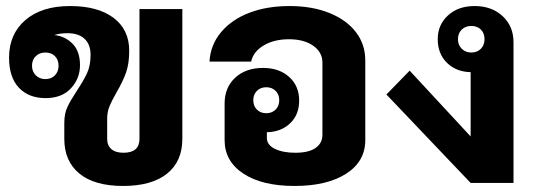

<svg xmlns="http://www.w3.org/2000/svg" viewBox="-20 -606 1781 636"><path d="M584 -576V-146Q584 -71 533 -30.5Q482 10 388 10Q293 10 243 -31Q193 -72 193 -146V-199Q193 -230 203.5 -252Q214 -274 235 -306Q257 -339 268.5 -364Q280 -389 280 -424Q280 -459 260 -477.5Q240 -496 204 -496Q178 -496 160 -490Q196 -486 220.5 -461Q245 -436 245 -390Q245 -346 215 -313.5Q185 -281 131 -281Q75 -281 42.5 -315.5Q10 -350 10 -415Q10 -493 64 -539.5Q118 -586 212 -586Q304 -586 356 -547Q408 -508 408 -438Q408 -395 397.5 -365.5Q387 -336 366 -300Q350 -272 342.5 -253.5Q335 -235 335 -212V-146Q335 -124 349 -112Q363 -100 389 -100Q442 -100 442 -146V-576ZM130 -432Q111 -432 98.5 -420Q86 -408 86 -388Q86 -369 98.5 -356.5Q111 -344 130 -344Q150 -344 162 -356.5Q174 -369 174 -388Q174 -408 162 -420Q150 -432 130 -432Z M1190 -406V-142Q1190 -71 1126.5 -30.5Q1063 10 956 10Q848 10 786 -31Q724 -72 724 -142V-263Q724 -316 759 -348.5Q794 -381 851 -381Q905 -381 938 -351Q971 -321 971 -273Q971 -226 941 -197.5Q911 -169 864 -168V-149Q864 -126 890.5 -113Q917 -100 958 -100Q1003 -100 1025.5 -116Q1048 -132 1048 -159V-399Q1048 -433 1017.5 -454.5Q987 -476 937 -476Q888 -476 853.5 -455.5Q819 -435 812 -402H674Q677 -457 712 -499Q747 -541 805.5 -563.5Q864 -586 939 -586Q1014 -586 1071 -563Q1128 -540 1159 -499.5Q1190 -459 1190 -406ZM862 -231Q881 -231 893 -243Q905 -255 905 -274Q905 -293 893 -305Q881 -317 862 -317Q843 -317 831 -305Q819 -293 819 -274Q819 -255 831 -243Q843 -231 862 -231Z M1681 -466V0H1539L1260 -293L1337 -372L1539 -154V-367Q1491 -368 1460.5 -398Q1430 -428 1430 -476Q1430 -524 1464 -555Q1498 -586 1552 -586Q1609 -586 1645 -552.5Q1681 -519 1681 -466ZM1585 -476Q1585 -496 1573 -508Q1561 -520 1541 -520Q1522 -520 1509.5 -508Q1497 -496 1497 -476Q1497 -457 1509.5 -444.5Q1522 -432 1541 -432Q1561 -432 1573 -444.5Q1585 -457 1585 -476Z"/></svg>

Font: Sarabun ExtraBold
Style: Regular
Weight: 800
Version: Version 1.000; ttfautohint (v1.6)